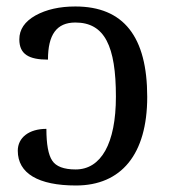

<svg xmlns="http://www.w3.org/2000/svg" viewBox="-20 -566 532 596"><path d="M214.8 -40C178.2 -40 153.8 -49.3 142.1 -67.4C129.9 -85.4 124 -118.7 124 -166C69.8 -166 35.2 -138.7 35.2 -98.1C35.2 -27.8 99.1 9.8 215.8 9.8C356.4 9.8 437 -86.9 437 -265.1C437 -452.1 363.8 -545.9 213.9 -545.9C165 -545.9 124 -536.6 90.3 -518.1C56.6 -499 40 -474.6 40 -443.8C40 -397.5 69.8 -380.9 128.9 -380.9C128.9 -458.5 155.8 -496.1 213.9 -496.1C305.2 -496.1 339.8 -422.4 339.8 -266.1C339.8 -120.1 293.5 -40 214.8 -40Z"/></svg>

Font: Gandom
Style: Regular
Weight: 400
Foundry: DejaVu fonts team - Redesigned by Saber Rastikerdar - Based on Samim Font
Version: Version 0.8